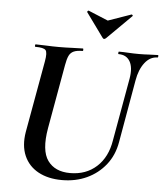

<svg xmlns="http://www.w3.org/2000/svg" viewBox="-56 -859 799 923"><g transform="rotate(5 343.5 -397.5)"><path d="M559 -501Q568 -554 551 -583.5Q534 -613 496 -613Q493 -613 494 -619Q495 -625 496 -625Q519 -625 542.5 -623.5Q566 -622 594 -622Q619 -622 642.5 -623.5Q666 -625 684 -625Q688 -625 687 -619Q686 -613 684 -613Q648 -613 622.5 -580Q597 -547 588 -494L535 -192Q524 -128 487.5 -82Q451 -36 397 -11Q343 14 277 14Q210 14 162.5 -12Q115 -38 94 -86.5Q73 -135 84 -201L146 -547Q154 -591 144 -602Q134 -613 95 -613Q91 -613 92 -619Q93 -625 94 -625Q118 -625 147 -623.5Q176 -622 207 -622Q242 -622 271.5 -623.5Q301 -625 323 -625Q325 -625 325 -619Q325 -613 323 -613Q295 -613 279.5 -606Q264 -599 256.5 -583Q249 -567 244 -538L189 -229Q170 -120 205 -71.5Q240 -23 313 -23Q390 -23 441 -69.5Q492 -116 505 -198ZM412 -685 328 -801Q327 -803 330 -806.5Q333 -810 336 -808L430 -769L541 -808Q543 -809 546 -806Q549 -803 547 -801L430 -685Q419 -674 412 -685Z"/></g></svg>

Font: Cormorant
Style: Bold Italic
Weight: 700
Italic angle: -10°
Designer: Christian Thalmann (Catharsis Fonts)
Foundry: Catharsis Fonts
Version: Version 4.000